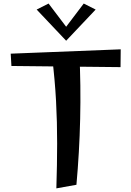

<svg xmlns="http://www.w3.org/2000/svg" viewBox="-20 -1053 742 1084"><path d="M298.2 10.5Q302.5 -123.5 302.6 -243.5Q302.8 -363.5 296.4 -482.9Q290 -602.2 274.2 -731.8L427.5 -758Q432.5 -664.8 433.6 -570.6Q434.8 -476.5 432.6 -382.1Q430.5 -287.8 425.1 -194.4Q419.8 -101 411.5 -9.8ZM660.5 -674 44.5 -680.5 40.5 -750 661.5 -774.5ZM254.2 -1033 366 -885.5 353.5 -823 187 -999ZM452.8 -1033 520 -999 353.5 -823 341 -885.5Z"/></svg>

Font: Marhey Light
Style: Regular
Weight: 300
Designer: Nur Syamsi & Bustanul Arifin
Foundry: Namelatype
Version: Version 1.000